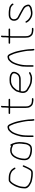

<svg xmlns="http://www.w3.org/2000/svg" viewBox="1509 -2180 693 3751"><g transform="rotate(-90 1855.5 -304.5)"><path d="M258 -481H221.7C205.5 -481 193.5 -478.8 185.7 -474.5C177.9 -470.2 167.5 -461.5 154.6 -448.6C134.5 -428.5 93.7 -362.8 83.8 -333.9C72 -299.5 57.2 -265.9 53.3 -217.5C51.1 -189.8 50 -172.5 50 -165.5C50 -158.5 50.7 -151.3 52 -144C55.4 -121.9 72.4 -98.7 103 -74.5C117.2 -63.2 133.8 -57.5 148 -48C162.1 -37.4 187.4 -29.1 224 -23C239.7 -20.4 253.4 -16.4 270 -15L292 -12C308 -10.7 323 -10 337 -10H359C389.1 -10 413.8 -23.8 433.1 -51.4C441.9 -64 476.3 -129.4 481.8 -145.1C484.6 -153 487.3 -159.3 490 -164L500 -185C504.3 -193.6 502 -200.3 493.2 -205.2C484.4 -210 477.3 -206.7 471.9 -195.2C462.5 -175.3 460 -171.6 449.2 -143.1C442.6 -125.9 428.9 -100.8 408 -68C394.9 -49.3 378.6 -40 359 -40H337C323 -40 309.3 -40.7 296 -42L273 -45C262.7 -45.9 250.9 -47.8 237.8 -50.7L206.5 -57.5C190.2 -61 175.5 -64.1 164 -73C151.9 -82.4 133.8 -89 121 -98C93.7 -122.3 80 -144.8 80 -165.5C80 -171.2 80.3 -178 81 -186C84.5 -227.9 86.7 -254.2 102.9 -298C120 -344.5 147.5 -399.5 175.8 -427.8C186.6 -438.6 193.9 -445.2 197.8 -447.5C201.7 -449.8 213.4 -451 233 -451H257.5C279.4 -451 283.4 -449.4 308.1 -446.8C330.6 -444.4 380.9 -420.7 391.2 -407.6C402.6 -393.1 417.3 -379.5 426.9 -360.3C432.4 -349.2 440.7 -346.7 451.7 -352.7C457.5 -355.9 458.6 -362 455 -371L450 -380C442.6 -394.8 423.9 -415.1 415 -427C393.5 -448.5 341.7 -474.2 300 -478Z M900 -394C900.7 -392 903.4 -385.6 908.3 -374.8C913.2 -364 918 -340.8 923 -305.1C927.9 -269.5 924.4 -215.6 912.6 -143.5C910.4 -129.8 902.5 -112 889 -90C869.8 -59.8 831.9 -48.9 775.5 -57.5C730.5 -64.3 715.5 -65.5 670 -90C644 -108.2 631 -135.8 631 -172.6C631 -234.3 652 -312.9 675.5 -346C681.2 -354 687 -363 693 -373C706.6 -391.2 719 -397.1 738.5 -411.5C748.8 -419.2 767.3 -423 794 -423C823.6 -423 832.6 -422.2 861.5 -408.5C880.5 -399.5 893.3 -394.7 900 -394ZM883 -431C879 -433 873.7 -435.3 867 -438C844 -447.2 835.3 -453 794 -453C741.6 -453 691.2 -424.3 669 -390L650 -361.5C644 -352.5 638 -340.3 632 -325C611.3 -276.8 601 -225.4 601 -171C601 -135.8 610.8 -106.8 630.5 -84C638 -75.4 656.8 -63.3 686.9 -47.8C698.8 -41.7 716.5 -36.4 740 -32L771.5 -27.5C841.2 -17.5 889 -33.4 915 -75C929.9 -101.1 938.6 -121.6 941.2 -136.5C948.7 -180.6 956 -213.5 956 -275C953.1 -325 944.7 -366 931 -398C927.5 -406.2 925.7 -413.8 921 -420L912 -440C909 -449 901.7 -451.4 890 -447C884.7 -445 882.3 -439.7 883 -431Z M1070 6C1077.9 6 1085 -1.1 1085 -9V-115C1085 -179.2 1092.9 -238.9 1108.6 -294.1C1122.8 -343.9 1128.6 -352.8 1143.1 -385.9C1154.3 -411.5 1187.8 -451.7 1210 -465C1219.2 -470.5 1235.8 -470.9 1248 -475C1258.7 -475 1268.3 -466.3 1277 -449C1302.8 -397.4 1320.3 -349.3 1329.4 -304.7C1332.9 -287.2 1337.3 -267.7 1342.4 -246.2C1354.2 -196.5 1349.9 -206.7 1360.5 -153C1365.5 -127.6 1368 -95.6 1368 -57C1368 -32.3 1370.3 -10.7 1375 8C1375 28.3 1406.8 24.8 1403.8 2C1401.5 -15.8 1398 -40.7 1398 -64.2C1398 -78.9 1397.3 -90.1 1396 -97.7C1392.2 -119.4 1392.5 -135.4 1387.9 -160.2C1382.5 -189 1380.9 -212 1374.5 -239C1365.6 -276.4 1359.5 -321.1 1347 -355.5C1334.3 -390.5 1322.2 -424.4 1304 -463C1286.6 -494.3 1266.6 -508 1244 -504.4C1217.1 -500 1197.8 -495.7 1177.5 -477.4C1164.5 -465.8 1156 -457 1152 -451C1147.3 -446.3 1143.2 -441.3 1139.5 -436C1130.5 -422.9 1123.3 -415.1 1116 -398C1097.6 -361.1 1082.6 -318.1 1071 -269C1060.3 -237 1055 -185.7 1055 -115V-9C1055 -1.1 1062.1 6 1070 6Z M1815 -13C1815 -20.9 1807.9 -28 1800 -28H1789H1761.5C1750.6 -28 1732.4 -31.5 1707.1 -38.6C1692.5 -42.7 1666.2 -74.5 1662 -88.3C1655.2 -110.5 1652 -115.6 1652 -154V-424C1652 -439.3 1652.7 -449 1654 -453H1787C1794.9 -453 1802 -460.1 1802 -468C1802 -475.9 1794.9 -483 1787 -483H1655C1655.7 -483.7 1656 -484.7 1656 -486L1660 -551V-593C1660 -605.5 1672.8 -627.5 1652 -631C1637.3 -633.4 1630 -620.8 1630 -593V-551L1626 -488C1626 -485.3 1625.7 -483.7 1625 -483H1519C1511.1 -483 1504 -475.9 1504 -468C1504 -460.1 1511.1 -453 1519 -453H1624C1623.3 -452.3 1623 -451.5 1623 -450.5L1622 -415V-154C1622 -114 1628.2 -83.8 1640.7 -63.5C1653.1 -43.1 1665.6 -28.9 1678.2 -20.8C1696.6 -8.8 1741.2 2 1768.8 2H1794.8C1806.9 2 1815 -2.6 1815 -13Z M1959 -276C1964.2 -294 1967.8 -310.8 1975.6 -325.8C1979.4 -333 1992.2 -348.4 2014 -372C2036.4 -398.4 2068.4 -417.8 2110 -430C2121.3 -433.3 2142.3 -435 2173 -435C2212 -435 2257.9 -430.6 2282 -409.5C2296.8 -396.5 2298 -397.7 2298 -374C2298 -364 2295.7 -354.3 2291 -345C2277.6 -315.5 2260.9 -296.5 2241 -288C2227 -280 2201.7 -276 2165 -276ZM1951 -246H2165C2216.1 -246 2246.7 -250.8 2281.9 -279.7C2300.5 -295 2328 -341.8 2328 -373.7C2328 -407.2 2324.3 -412.1 2303 -430.5C2270.5 -458.5 2228.9 -465 2167.9 -465C2126.1 -465 2095.6 -460 2076.4 -450.1C2062.1 -442.7 2048 -435.4 2034 -428.2C2008.8 -415.3 1985.5 -385.2 1968.5 -366C1948.8 -343.7 1942.1 -329.4 1932.3 -291.5C1922.1 -252.3 1915 -243.6 1915 -199C1915 -170.4 1925.3 -144.5 1945.8 -121.5C1962.1 -103.2 1983.4 -96.2 2002 -83.5C2016.8 -73.4 2031 -66.4 2046.6 -57.1C2060.9 -48.6 2091.5 -40.4 2107.7 -33.8C2116.1 -30.3 2143.2 -27.1 2189 -24H2214C2236.7 -24 2262.7 -31.3 2292 -46L2313 -56C2322.5 -60.8 2324.9 -67.6 2320 -76.5C2311.9 -91.4 2299.9 -84.5 2278 -72C2254 -60 2232.2 -54 2212.8 -54C2182.3 -54 2153.2 -57.9 2130 -60C2108 -62 2107.9 -66.1 2082.1 -73.9C2066.8 -78.5 2045.1 -90.3 2017 -109.5C2009.7 -114.5 2002.3 -118.7 1995 -122C1963.3 -136.4 1945 -168.2 1945 -207.5C1945 -226.7 1948.5 -233.5 1951 -246Z M2442 6C2449.9 6 2457 -1.1 2457 -9V-115C2457 -179.2 2464.9 -238.9 2480.6 -294.1C2494.8 -343.9 2500.6 -352.8 2515.1 -385.9C2526.3 -411.5 2559.8 -451.7 2582 -465C2591.2 -470.5 2607.8 -470.9 2620 -475C2630.7 -475 2640.3 -466.3 2649 -449C2674.8 -397.4 2692.3 -349.3 2701.4 -304.7C2704.9 -287.2 2709.3 -267.7 2714.4 -246.2C2726.2 -196.5 2721.9 -206.7 2732.5 -153C2737.5 -127.6 2740 -95.6 2740 -57C2740 -32.3 2742.3 -10.7 2747 8C2747 28.3 2778.8 24.8 2775.8 2C2773.5 -15.8 2770 -40.7 2770 -64.2C2770 -78.9 2769.3 -90.1 2768 -97.7C2764.2 -119.4 2764.5 -135.4 2759.9 -160.2C2754.5 -189 2752.9 -212 2746.5 -239C2737.6 -276.4 2731.5 -321.1 2719 -355.5C2706.3 -390.5 2694.2 -424.4 2676 -463C2658.6 -494.3 2638.6 -508 2616 -504.4C2589.1 -500 2569.8 -495.7 2549.5 -477.4C2536.5 -465.8 2528 -457 2524 -451C2519.3 -446.3 2515.2 -441.3 2511.5 -436C2502.5 -422.9 2495.3 -415.1 2488 -398C2469.6 -361.1 2454.6 -318.1 2443 -269C2432.3 -237 2427 -185.7 2427 -115V-9C2427 -1.1 2434.1 6 2442 6Z M3187 -13C3187 -20.9 3179.9 -28 3172 -28H3161H3133.5C3122.6 -28 3104.4 -31.5 3079.1 -38.6C3064.5 -42.7 3038.2 -74.5 3034 -88.3C3027.2 -110.5 3024 -115.6 3024 -154V-424C3024 -439.3 3024.7 -449 3026 -453H3159C3166.9 -453 3174 -460.1 3174 -468C3174 -475.9 3166.9 -483 3159 -483H3027C3027.7 -483.7 3028 -484.7 3028 -486L3032 -551V-593C3032 -605.5 3044.8 -627.5 3024 -631C3009.3 -633.4 3002 -620.8 3002 -593V-551L2998 -488C2998 -485.3 2997.7 -483.7 2997 -483H2891C2883.1 -483 2876 -475.9 2876 -468C2876 -460.1 2883.1 -453 2891 -453H2996C2995.3 -452.3 2995 -451.5 2995 -450.5L2994 -415V-154C2994 -114 3000.2 -83.8 3012.7 -63.5C3025.1 -43.1 3037.6 -28.9 3050.2 -20.8C3068.6 -8.8 3113.2 2 3140.8 2H3166.8C3178.9 2 3187 -2.6 3187 -13Z M3325 -377C3325 -349.4 3333.3 -325.4 3350 -305C3361 -289.2 3392.6 -269.2 3445 -245C3477.7 -229.9 3501.5 -213.1 3539.9 -193.3C3562.9 -181.5 3598.2 -154.2 3605.3 -125.6C3609.1 -110.5 3611 -101.5 3611 -98.5C3611 -95.5 3610.7 -92.3 3610 -89C3595.3 -69.4 3559.6 -56.1 3503 -49C3471.4 -42.7 3441.7 -45.7 3414 -58C3366.9 -79 3333.9 -108.3 3315 -146C3306.1 -163.8 3279.9 -150.1 3289 -132C3311.1 -87.9 3338.7 -64.1 3385.9 -38.3C3406.1 -27.3 3427.3 -20.6 3449.5 -18.2C3496.9 -13.1 3511.5 -20.2 3554.9 -26.9C3576.2 -30.2 3594.6 -37.7 3609.9 -49.4C3631.6 -66 3641 -72.9 3641 -97.5C3641 -120.8 3627.7 -153.9 3615.9 -170.6C3600.5 -192.7 3566.8 -213.1 3543 -225C3517.9 -237.5 3485.2 -258.4 3458 -272C3409.2 -294.5 3381.2 -311.5 3374 -323C3361.3 -337.5 3355 -355.5 3355 -377C3355 -424 3388.4 -451 3443 -451H3486C3492 -451 3498 -450.7 3504 -450C3535.7 -446.5 3581.5 -445.4 3601.4 -428C3609.8 -420.7 3616.7 -415.7 3622 -413C3624 -411.7 3626 -409 3628 -405L3633 -396C3642.2 -377.6 3669.6 -393.9 3660 -410L3654 -420C3645.1 -435.2 3636.7 -438.5 3624 -448C3597.8 -469.5 3566 -473.7 3525.5 -478L3506.5 -480C3500.2 -480.7 3493.3 -481 3486 -481H3443C3373.2 -481 3325 -441.5 3325 -377Z"/></g></svg>

Font: MewTooHand
Style: Regular
Weight: 400
Designer: Mew Too, Robert Jablonski
Version: Version 0.77